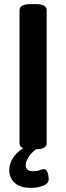

<svg xmlns="http://www.w3.org/2000/svg" viewBox="-20 -723 323 934"><path d="M131 191Q80 191 52.5 167.5Q25 144 25 103Q25 76 42 47.5Q59 19 93 -2Q75 -9 75 -27V-673Q75 -703 129 -703H154Q207 -703 207 -673V-27Q207 3 156 3Q131 21 118 42.5Q105 64 105 80Q105 110 142 110Q162 110 172.5 105Q183 100 194 100Q206 100 211.5 116.5Q217 133 217 148Q217 170 190 180.5Q163 191 131 191Z"/></svg>

Font: Asap SemiBold
Style: Regular
Weight: 600
Designer: Pablo Cosgaya
Foundry: Omnibus-Type
Version: Version 3.001; ttfautohint (v1.8.3)